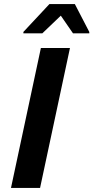

<svg xmlns="http://www.w3.org/2000/svg" viewBox="-20 -924 459 944"><path d="M34 0 181 -688H324L177 0ZM95 -760V-767L223 -904H348L419 -767V-760H339L279 -847L188 -760Z"/></svg>

Font: Saira Thin SemiBold
Style: Italic
Weight: 600
Italic angle: -12°
Version: Version 1.101